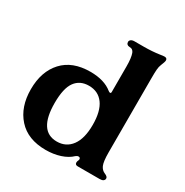

<svg xmlns="http://www.w3.org/2000/svg" viewBox="-175 -897 1009 1048"><g transform="rotate(30 330.0 -373.0)"><path d="M20 -237Q20 -349 81.1 -415.5Q142.2 -482 255 -482Q342.6 -482 393 -441Q399 -436 404 -436Q410 -436 410 -444.5V-606Q410 -659 400 -686Q396 -696 389 -701Q382 -706 370 -706Q361 -706 355.5 -711.5Q350 -717 350 -726Q350 -734 357.5 -740Q365 -746 380 -746H438Q490 -746 537 -753Q554 -756 563.4 -756Q580 -756 580 -741Q580 -732 569 -706Q563 -691.8 561.5 -672.9Q560 -654 560 -617V-606V-150Q560 -93 570 -70Q580 -48 600 -40Q620 -32 620 -20Q620 -11 612.5 -5.5Q605 0 590 0H452Q435 0 435 -15Q435 -22 439 -30Q441 -33 441 -38Q441 -43 438 -46Q435 -49 430 -49Q421 -49 413 -42Q387 -17 345.5 -3.5Q304 10 255 10Q142.2 10 81.1 -58Q20 -126 20 -237ZM410 -236.8Q410 -323 377.5 -367.5Q345 -412 286 -412Q230 -412 200 -371Q170 -330 170 -237.3Q170 -60 284.8 -60Q343 -60 376.5 -105.3Q410 -150.7 410 -236.8Z"/></g></svg>

Font: Raigarh
Style: Regular
Weight: 400
Designer: jaikishan Patel
Foundry: MagicType
Version: Version 1.000;FEAKit 1.0